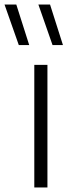

<svg xmlns="http://www.w3.org/2000/svg" viewBox="-78 -828 303 848"><path d="M73.5 0V-541.5H131.5V0ZM154 -629 91.5 -808H143L200 -629ZM5 -629 -58 -808H-6L51 -629Z"/></svg>

Font: Encode Sans SmCnd Lt
Style: Regular
Weight: 300
Width: 4
Designer: Multiple Designers
Foundry: Impallari Type
Version: Version 3.002; ttfautohint (v1.8.3) -l 8 -r 50 -G 200 -x 14 